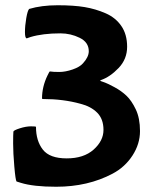

<svg xmlns="http://www.w3.org/2000/svg" viewBox="-20 -695 583 731"><path d="M170 -423Q182 -421 205.5 -421Q229 -421 256.5 -430.5Q284 -440 296 -454Q318 -478 318 -500Q318 -534 283.5 -551Q249 -568 210 -568Q143 -568 96 -554L82 -549Q75 -549 75 -573Q75 -597 80 -626Q85 -655 91 -661Q138 -675 199.5 -675Q261 -675 302.5 -668Q344 -661 382 -644.5Q420 -628 442 -596Q464 -564 464 -517Q464 -470 431.5 -436Q399 -402 364 -390Q359 -388 364.5 -386Q370 -384 380 -380.5Q390 -377 416 -363Q442 -349 461.5 -330.5Q481 -312 497 -278.5Q513 -245 513 -196Q513 -147 484.5 -103Q456 -59 409 -34Q315 16 194 16Q107 16 59 1L43 -4Q39 -9 34.5 -61Q30 -113 30 -148.5Q30 -184 31 -194Q32 -199 55.5 -206.5Q79 -214 98 -214Q117 -214 117 -212Q117 -159 143 -125.5Q169 -92 234 -92Q299 -92 336.5 -125.5Q374 -159 374 -200.5Q374 -242 350 -266Q326 -290 286 -300Q221 -318 144 -318Q140 -318 140 -320Q140 -365 161 -408Q168 -423 170 -423Z"/></svg>

Font: Bubblegum Sans
Style: Regular
Weight: 400
Designer: Angel Koziupa and Alejandro Paul
Foundry: Angel Koziupa and Alejandro Paul
Version: Version 1.001